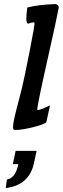

<svg xmlns="http://www.w3.org/2000/svg" viewBox="-20 -650 317 971"><path d="M59 113H165L152 174Q128 287 9 301L15 258Q58 251 73 180H45ZM277 -611Q270 -570 215 -325Q164 -97 169 -94Q176 -90 233 -117L214 -31Q196 -18 136 -4Q79 9 52 7Q46 6 46 -8Q46 -30 63 -96L84 -177Q102 -247 129 -386Q158 -532 154 -535Q152 -537 148 -537Q142 -537 125 -531Q114 -528 113 -554Q113 -574 118 -612Q173 -626 252 -629Q262 -631 270 -625.5Q278 -620 277 -611Z"/></svg>

Font: GFS Neohellenic Rg
Style: Bold Italic
Weight: 700
Italic angle: -12°
Designer: Designed by Takis Katsoulidis and George D. Matthiopoulos.
Foundry: Designed by Takis Katsoulidis and George D. Matthiopoulos.
Version: Version 1.0